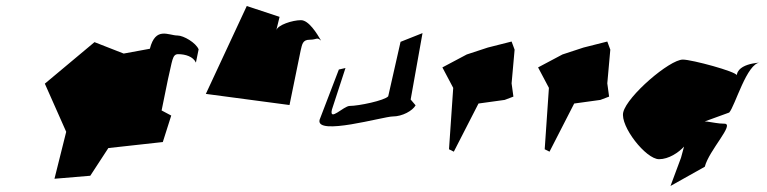

<svg xmlns="http://www.w3.org/2000/svg" viewBox="-20 -678 2550 638"><path d="M129 -400 200 -240 161 -84 280 -94 340 -186 521 -206 549 -294 517 -311 538 -414C553 -476 552 -498 572 -498C596 -498 622 -490 631 -470L640 -514C631 -536 590 -560 570 -560C540 -560 497 -591 478 -516L391 -500L294 -538Z M664 -366 942 -329 979 -510C984 -530 985 -546 1009 -546C1034 -546 1032 -556 1047 -543C1033 -567 1006 -611 980 -611C952 -611 902 -595 898 -577L909 -622L800 -658Z M1042 -280C1028 -225 1255 -291 1285 -291C1317 -291 1351 -310 1361 -328L1344 -348V-344L1384 -568L1311 -539L1270 -358C1258 -344 1172 -326 1142 -326C1122 -326 1073 -272 1083 -314L1128 -452L1106 -447Z M1450 -454 1486 -386 1472 -182 1488 -174 1570 -334 1657 -346 1686 -357 1680 -401 1690 -513 1680 -540 1601 -520 1531 -497Z M1768 -454 1804 -386 1790 -182 1806 -174 1888 -334 1975 -346 2004 -357 1998 -401 2008 -513 1998 -540 1919 -520 1849 -497Z M2051 -305C2040 -259 2126 -149 2170 -149C2202 -149 2235 -171 2253 -191L2243 -154L2208 -60L2322 -124C2336 -179 2423 -267 2387 -267C2345 -267 2312 -286 2293 -264L2403 -304C2422 -324 2462 -470 2506 -470C2530 -470 2439 -474 2429 -432L2428 -428C2427 -440 2279 -480 2249 -480C2205 -480 2064 -359 2051 -305Z"/></svg>

Font: Interstorm
Style: Obl
Weight: 400
Version: Version 0.7